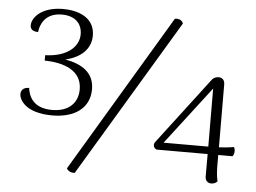

<svg xmlns="http://www.w3.org/2000/svg" viewBox="-51 -769 1129 847"><g transform="rotate(5 513.5 -345.5)"><path d="M690 -703 273 -4C281 9 293 14 309 13L727 -685C722 -701 705 -706 690 -703ZM353 -361C353 -435 298 -469 224 -482C291 -497 336 -537 336 -597C336 -679 260 -703 196 -703C100 -703 59 -653 59 -619C59 -607 65 -592 94 -592C97 -624 117 -678 192 -678C253 -678 282 -644 282 -598C282 -543 231 -496 134 -493V-469C219 -468 299 -440 299 -356C299 -296 259 -255 185 -255C95 -255 80 -314 76 -343C47 -343 40 -326 40 -312C40 -291 66 -231 188 -231C286 -231 353 -277 353 -361ZM999 -162C977 -158 955 -156 933 -155L932 -434C932 -453 920 -463 905 -463C892 -463 881 -456 877 -451L651 -154C643 -143 644 -128 660 -121H886V-22C886 -4 897 7 913 7C927 7 936 0 940 -5C935 -24 933 -50 933 -76V-121H996C1005 -131 1006 -150 999 -162ZM688 -154 885 -411 886 -154Z"/></g></svg>

Font: Arima Koshi Light
Style: Regular
Weight: 300
Designer: Joana Correia and Natanael Gama
Foundry: NDISCOVER
Version: Version 1.019;PS 001.019;hotconv 1.0.88;makeotf.lib2.5.64775